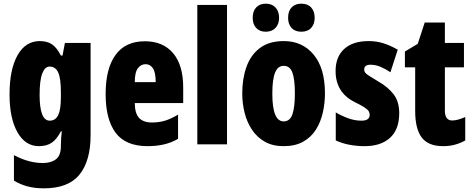

<svg xmlns="http://www.w3.org/2000/svg" viewBox="-20 -787 2575 1047"><path d="M197 -563Q236 -563 262.5 -546Q289 -529 312 -484H321L334 -553H474V-49Q474 90 413.5 165Q353 240 219 240Q170 240 130.5 229.5Q91 219 56 198V59Q100 82 138.5 92Q177 102 214 102Q258 102 285 81.5Q312 61 312 11V5Q312 -12 313.5 -34Q315 -56 317 -71H312Q290 -28 262.5 -9Q235 10 192 10Q118 10 75 -66Q32 -142 32 -272Q32 -408 75.5 -485.5Q119 -563 197 -563ZM250 -424Q225 -424 210.5 -386.5Q196 -349 196 -270Q196 -129 251 -129Q283 -129 297.5 -159.5Q312 -190 312 -256V-285Q312 -359 297.5 -391.5Q283 -424 250 -424Z M770 -562Q869 -562 924 -497Q979 -432 979 -310V-225H715Q715 -170 738 -144.5Q761 -119 809 -119Q847 -119 880 -129Q913 -139 951 -162V-30Q915 -9 874 0.5Q833 10 785 10Q665 10 610.5 -63Q556 -136 556 -274Q556 -413 610 -487.5Q664 -562 770 -562ZM774 -437Q749 -437 732 -415Q715 -393 715 -339H829Q829 -392 814 -414.5Q799 -437 774 -437Z M1218 0H1056V-760H1218Z M1752 -278Q1752 -225 1740.5 -173.5Q1729 -122 1703 -80.5Q1677 -39 1633.5 -14.5Q1590 10 1526 10Q1467 10 1424.5 -14Q1382 -38 1354.5 -79Q1327 -120 1314 -171.5Q1301 -223 1301 -278Q1301 -358 1324 -422.5Q1347 -487 1397 -525Q1447 -563 1528 -563Q1629 -563 1690.5 -489Q1752 -415 1752 -278ZM1465 -276Q1465 -125 1527 -125Q1561 -125 1574.5 -163.5Q1588 -202 1588 -278Q1588 -354 1574.5 -391Q1561 -428 1527 -428Q1495 -428 1480 -391Q1465 -354 1465 -276ZM1358 -690Q1358 -727 1377.5 -747Q1397 -767 1429 -767Q1463 -767 1482.5 -746Q1502 -725 1502 -690Q1502 -656 1482.5 -635Q1463 -614 1429 -614Q1397 -614 1377.5 -634Q1358 -654 1358 -690ZM1551 -690Q1551 -727 1570.5 -747Q1590 -767 1623 -767Q1658 -767 1677 -746Q1696 -725 1696 -690Q1696 -656 1677 -635Q1658 -614 1623 -614Q1589 -614 1570 -634.5Q1551 -655 1551 -690Z M2157 -170Q2157 -81 2107 -35.5Q2057 10 1968 10Q1928 10 1888.5 3Q1849 -4 1811 -21V-174Q1841 -156 1877.5 -142.5Q1914 -129 1951 -129Q1996 -129 1996 -161Q1996 -170 1991.5 -179Q1987 -188 1969.5 -200Q1952 -212 1913 -231Q1810 -283 1810 -400Q1810 -477 1857 -520Q1904 -563 1990 -563Q2033 -563 2071 -551Q2109 -539 2149 -516L2109 -393Q2084 -410 2056.5 -422Q2029 -434 2000 -434Q1966 -434 1966 -408Q1966 -399 1970.5 -392Q1975 -385 1992 -374Q2009 -363 2044 -342Q2094 -314 2125.5 -274Q2157 -234 2157 -170Z M2446 -130Q2461 -130 2479 -135Q2497 -140 2517 -149V-21Q2490 -6 2460.5 2Q2431 10 2397 10Q2315 10 2279.5 -37.5Q2244 -85 2244 -182V-420H2188V-506L2258 -548L2296 -664H2406V-553H2510V-420H2406V-184Q2406 -130 2446 -130Z"/></svg>

Font: Noto Sans Malayalam ExtraCondensed Black
Style: Regular
Weight: 900
Width: 2
Designer: Jelle Bosma - Monotype Design Team
Foundry: Monotype Imaging Inc.
Version: Version 2.104; ttfautohint (v1.8.4.7-5d5b)